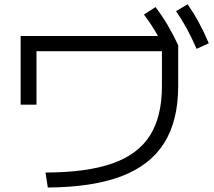

<svg xmlns="http://www.w3.org/2000/svg" viewBox="-20 -838 978 876"><path d="M718.8 -445.3V-604.5H146.5V-360.4H74.2V-673.8H700.7Q672.9 -724.1 636.7 -771.5L689.5 -805.7Q719.7 -766.1 744.4 -724.4Q769 -682.6 793 -631.8V-445.3Q793 -287.6 729.2 -185.8Q665.5 -84 534.2 -33.9Q402.8 16.1 198.2 17.6L187.5 -50.8Q376.5 -51.3 492.9 -92.3Q609.4 -133.3 664.1 -219.7Q718.8 -306.2 718.8 -445.3ZM783.2 -787.1 835.9 -818.4Q864.3 -777.8 887.2 -735.6Q910.2 -693.4 932.6 -640.6L877 -615.2Q854 -667.5 831.8 -708.3Q809.6 -749 783.2 -787.1Z"/></svg>

Font: Pretendard JP
Style: Regular
Weight: 400
Designer: Base glyphs from Inter by Rasmus Andersson; Hangeul glyphs from Noto Sans CJK(Source Han Sans) by Jang Soo-young and Kan
Foundry: Kil Hyung-jin
Version: Version 1.309